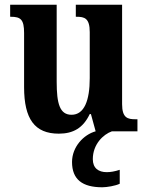

<svg xmlns="http://www.w3.org/2000/svg" viewBox="-20 -556 624 813"><path d="M229 10C290 10 332 -14 360 -73H365L385 0C334 14 285 66 285 130C285 204 329 237 413 237C432 237 469 231 487 222V163C466 170 448 173 432 173C397 173 373 156 373 118C373 55 417 13 454 0H562V-51H554C521 -51 497 -56 497 -115V-536H301V-485H304C338 -485 360 -479 360 -420V-225C360 -131 337 -70 283 -70C233 -70 220 -117 220 -210V-536H23V-485H26C68 -485 82 -473 82 -416V-187C82 -52 127 10 229 10Z"/></svg>

Font: Noto Serif Condensed
Style: Bold
Weight: 700
Width: 3
Designer: Monotype Design Team
Foundry: Monotype Imaging Inc.
Version: Version 2.015